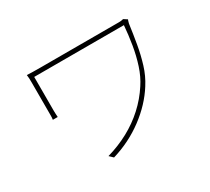

<svg xmlns="http://www.w3.org/2000/svg" viewBox="-134 -911 1268 1157"><g transform="rotate(-30 500.0 -332.5)"><path d="M850 -664Q849 -662 847 -656.5Q845 -651 844 -646Q843 -641 842 -638Q833 -572 821.5 -505.5Q810 -439 791 -377Q772 -315 738 -262Q679 -168 580.5 -94.5Q482 -21 361 15L336 -9Q416 -32 485.5 -69.5Q555 -107 612.5 -159.5Q670 -212 712 -277Q744 -325 764 -386.5Q784 -448 795 -515Q806 -582 811 -646Q800 -646 765 -646Q730 -646 678.5 -646Q627 -646 567 -646Q507 -646 447 -646Q387 -646 333.5 -646Q280 -646 241 -646Q202 -646 187 -646Q187 -638 187 -614Q187 -590 187 -558.5Q187 -527 187 -496Q187 -465 187 -442Q187 -419 187 -412Q187 -402 187.5 -391Q188 -380 189 -366H155Q157 -380 157 -392Q157 -404 157 -412Q157 -421 157 -449.5Q157 -478 157 -514Q157 -550 157 -582Q157 -614 157 -628Q157 -642 156.5 -653.5Q156 -665 154 -678Q171 -677 193 -676.5Q215 -676 245 -676Q251 -676 281.5 -676Q312 -676 358 -676Q404 -676 459 -676Q514 -676 569 -676Q624 -676 672 -676Q720 -676 752.5 -676Q785 -676 794 -676Q801 -676 810 -677Q819 -678 825 -680Z"/></g></svg>

Font: Noto Sans SC Thin Thin
Style: Regular
Weight: 250
Version: Version 2.004-H2;hotconv 1.0.118;makeotfexe 2.5.65603